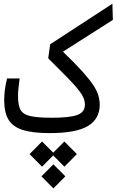

<svg xmlns="http://www.w3.org/2000/svg" viewBox="-20 -725 637 1050"><path d="M252 2.9Q159.2 2.9 104.7 -14.2Q50.3 -31.2 26.6 -70.6Q2.9 -109.9 2.9 -176.3Q2.9 -204.1 6.6 -233.6Q10.3 -263.2 18.6 -295.9H87.4Q83.5 -266.1 81.1 -244.1Q78.6 -222.2 78.6 -197.3Q78.6 -149.9 92 -124.8Q105.5 -99.6 145.5 -90.3Q185.5 -81.1 264.2 -81.1Q357.9 -81.1 401.1 -95.7Q444.3 -110.4 444.3 -152.8Q444.3 -172.9 435.3 -192.9Q426.3 -212.9 404.3 -239.7Q382.3 -266.6 343 -306.4Q303.7 -346.2 243.7 -406.2L254.4 -482.9L594.7 -704.6L597.2 -616.2L324.2 -442.4Q389.6 -379.4 429.7 -335Q469.7 -290.5 490.5 -258.8Q511.2 -227.1 518.3 -201.9Q525.4 -176.8 525.4 -152.3Q525.4 -75.2 461.2 -36.1Q397 2.9 252 2.9ZM332 48.8 400.4 117.7 332 186.5 271 125 210 186.5 141.6 117.7 210 48.8 271 109.9ZM272 173.8 337.4 239.3 272 305.2 206.5 239.3Z"/></svg>

Font: Cascadia Mono NF SemiLight
Style: Regular
Weight: 350
Monospace: yes
Designer: Aaron Bell
Foundry: Saja Typeworks
Version: Version 2404.023; ttfautohint (v1.8.4)